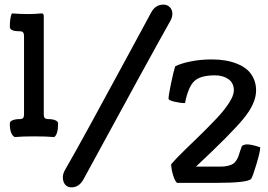

<svg xmlns="http://www.w3.org/2000/svg" viewBox="-20 -788 1162 831"><path d="M169.4 -719.7V-293Q169.4 -288.6 169.9 -285.6Q170.4 -282.7 172.1 -279.3Q173.8 -275.9 178.5 -274.2Q183.1 -272.5 190.4 -272.5Q207 -272.5 219.2 -267.6Q231.4 -262.7 231.4 -253.4Q231.4 -207 214.8 -194.8Q181.2 -197.8 127.4 -197.8Q77.1 -197.8 43.5 -194.8Q22.5 -206.1 22.5 -253.4Q22.5 -262.7 34.7 -267.6Q46.9 -272.5 64 -272.5Q76.2 -272.5 80.1 -277.6Q84 -282.7 84 -292.5V-632.3Q84 -642.1 80.1 -647.5Q76.2 -652.8 64 -652.8Q22.5 -652.8 22.5 -671.9Q22.5 -710.4 31.2 -730Q70.8 -727.1 99.6 -727.1Q130.9 -727.1 158.7 -730Q169.4 -730 169.4 -719.7ZM261.2 -52.2Q297.4 -114.3 371.6 -249.8Q445.8 -385.3 532.7 -546.1Q619.6 -707 634.8 -734.9Q652.8 -768.1 688 -768.1Q703.6 -768.1 714.8 -757.1Q726.1 -746.1 726.1 -728Q726.1 -712.4 716.3 -695.8Q630.9 -544.4 341.8 -12.7Q322.8 22.9 289.1 22.9Q272 22.9 262 11Q252 -1 252 -21Q252 -35.6 261.2 -52.2ZM738.3 -501Q764.6 -514.2 806.9 -522.5Q849.1 -530.8 897 -530.8Q927.2 -530.8 954.3 -526.4Q981.4 -522 1006.3 -512Q1031.2 -502 1049.1 -486.8Q1066.9 -471.7 1077.6 -448.5Q1088.4 -425.3 1088.4 -396.5Q1088.4 -341.3 1034.9 -275.6Q981.4 -210 828.1 -66.9H935.5Q954.1 -66.9 967.8 -70.6Q981.4 -74.2 989.3 -79.3Q997.1 -84.5 1003.2 -94.2Q1009.3 -104 1012 -112.1Q1014.6 -120.1 1019 -133.5Q1023.4 -147 1026.9 -155.8Q1036.1 -163.1 1049.3 -163.1Q1059.1 -163.1 1073.5 -159.9Q1087.9 -156.7 1097.2 -153.3L1106.4 -150.4Q1106.4 -132.8 1090.1 -77.9Q1073.7 -22.9 1066.4 -12.7Q1046.4 3.4 918.5 3.4H746.1Q737.8 -2.9 729.7 -28.1Q721.7 -53.2 720.7 -77.1Q738.8 -98.6 775.9 -134.8Q813 -170.9 847.9 -204.8Q882.8 -238.8 916.7 -274.7Q950.7 -310.5 971.4 -342.8Q992.2 -375 992.2 -396.5Q992.2 -428.7 968.8 -445.3Q945.3 -461.9 910.2 -461.9Q847.2 -461.9 820.8 -436.8Q794.4 -411.6 780.8 -341.8Q760.3 -341.8 734.9 -347.9Q709.5 -354 709.5 -360.8Q709.5 -375.5 720.5 -428Q731.4 -480.5 738.3 -501Z"/></svg>

Font: Coustard
Style: Regular
Weight: 400
Foundry: vernon adams
Version: Version 1.001